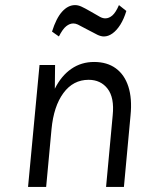

<svg xmlns="http://www.w3.org/2000/svg" viewBox="-20 -733 583 753"><path d="M90 0 135 -478H196L195 -385Q220.5 -436 259.8 -463Q299 -490 349 -490Q400 -490 434.2 -465Q468.5 -440 483.5 -393.2Q498.5 -346.5 492 -281L466 0H396L422 -281Q429 -350 402 -385Q375 -420 327.5 -420Q267 -420 228.8 -368.2Q190.5 -316.5 182 -226L161 0ZM211 -590 184 -609Q200.5 -662 223.8 -687.5Q247 -713 274.5 -713Q286 -713 298.5 -707.5Q311 -702 337 -687Q361.5 -672.5 372.2 -666.8Q383 -661 393 -661Q407.5 -661 420.8 -672.5Q434 -684 446.5 -713L475.5 -690Q466 -658.5 451.8 -636Q437.5 -613.5 421 -601.8Q404.5 -590 387.5 -590Q376 -590 362.2 -596.5Q348.5 -603 319 -619Q294.5 -632.5 285.2 -636.8Q276 -641 267.5 -641Q253.5 -641 239.8 -630.2Q226 -619.5 211 -590Z"/></svg>

Font: Karla
Style: Italic
Weight: 400
Italic angle: -8°
Designer: Jonathan Pinhorn
Version: Version 2.004;gftools[0.9.33]